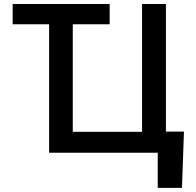

<svg xmlns="http://www.w3.org/2000/svg" viewBox="-20 -747 957 939"><path d="M516.3 -727.3H41.9V-628.2H220.2V0H751.4V171.9H870L879.6 -103.3H791.5V-727.3H674.7V-102.3H335.9V-628.2H516.3Z"/></svg>

Font: Magic Ui Pro Semi Bold
Style: Regular
Weight: 600
Designer: Stefan Endress, Andreas Faust
Version: Version 1.000;FEAKit 1.0